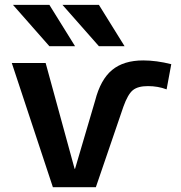

<svg xmlns="http://www.w3.org/2000/svg" viewBox="-20 -783 755 803"><path d="M29.3 -519.5H170.9L292 -77.1H293.9L377.9 -362.3Q400.4 -450.2 448.7 -490.2Q497.1 -530.3 579.1 -530.3Q633.8 -530.3 696.3 -514.6L676.8 -409.2Q640.6 -422.9 598.6 -422.9Q556.6 -422.9 535.6 -405.8Q514.6 -388.7 496.1 -336.9L380.9 0H201.2ZM34.2 -762.7H186.5L293.9 -589.8H186.5ZM241.2 -762.7H393.6L501 -589.8H393.6Z"/></svg>

Font: GenEi M Gothic v2 Bold
Style: Regular
Weight: 700
Version: Version 2.0